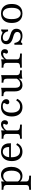

<svg xmlns="http://www.w3.org/2000/svg" viewBox="1613 -2080 653 3919"><g transform="rotate(-90 1939.5 -120.5)"><path d="M25 186.3V149.2Q79.8 149.2 101.2 136.3Q122.6 123.4 122.6 91.1V-307.3Q122.6 -346 100.4 -361.7Q78.2 -377.4 25 -378.2V-415.3Q41.1 -414.5 58.9 -413.7Q76.6 -412.9 96 -412.9Q151.6 -412.9 195.2 -424.2V88.7Q195.2 121.8 221.4 135.5Q247.6 149.2 312.9 149.2V186.3Q298.4 185.5 273 185.1Q247.6 184.7 217.7 183.9Q187.9 183.1 159.7 183.1Q119.4 183.1 81.9 184.3Q44.4 185.5 25 186.3ZM306.5 11.3Q262.9 11.3 230.6 -6.5Q198.4 -24.2 186.3 -54.8L192.7 -87.1Q204.8 -60.5 231 -45.2Q257.3 -29.8 291.1 -29.8Q350.8 -29.8 383.1 -76.6Q415.3 -123.4 415.3 -211.3Q415.3 -292.7 387.1 -337.1Q358.9 -381.5 305.6 -381.5Q267.7 -381.5 234.7 -358.5Q201.6 -335.5 188.7 -299.2L183.9 -326.6Q196 -371 236.7 -398.8Q277.4 -426.6 330.6 -426.6Q380.6 -426.6 417.3 -400.8Q454 -375 473.8 -327.8Q493.5 -280.6 493.5 -216.9Q493.5 -148.4 470.2 -96.8Q446.8 -45.2 404.8 -16.9Q362.9 11.3 306.5 11.3Z M801.6 11.3Q743.5 11.3 700.4 -14.9Q657.3 -41.1 634.3 -89.9Q611.3 -138.7 611.3 -206.5Q611.3 -274.2 634.3 -323.4Q657.3 -372.6 701.2 -399.6Q745.2 -426.6 806.5 -426.6Q858.9 -426.6 897.2 -406Q935.5 -385.5 956.5 -340.7Q977.4 -296 975 -224.2H658.1L657.3 -260.5H897.6Q899.2 -297.6 889.1 -327Q879 -356.5 857.7 -373.4Q836.3 -390.3 802.4 -390.3Q759.7 -390.3 727.4 -356.9Q695.2 -323.4 689.5 -251.6L691.1 -249.2Q690.3 -241.1 689.9 -231.5Q689.5 -221.8 689.5 -211.3Q689.5 -127.4 722.6 -82.3Q755.6 -37.1 818.5 -37.1Q858.1 -37.1 889.5 -56Q921 -75 941.9 -116.1L975 -96.8Q954 -46 908.5 -17.3Q862.9 11.3 801.6 11.3Z M1067.7 0V-37.1Q1123.4 -37.1 1144.4 -50Q1165.3 -62.9 1165.3 -95.2V-307.3Q1165.3 -346 1143.1 -361.7Q1121 -377.4 1067.7 -378.2V-415.3Q1084.7 -414.5 1102.4 -413.7Q1120.2 -412.9 1138.7 -412.9Q1191.9 -412.9 1237.9 -424.2V-97.6Q1237.9 -64.5 1264.1 -50.8Q1290.3 -37.1 1355.6 -37.1V0Q1341.1 -0.8 1315.7 -1.2Q1290.3 -1.6 1260.5 -2.4Q1230.6 -3.2 1202.4 -3.2Q1162.1 -3.2 1124.6 -2Q1087.1 -0.8 1067.7 0ZM1392.7 -283.9Q1375.8 -283.9 1365.3 -293.5Q1354.8 -303.2 1354.8 -318.5Q1354.8 -329 1359.3 -337.1Q1363.7 -345.2 1367.7 -352.4Q1371.8 -359.7 1371.8 -366.9Q1371.8 -383.1 1346 -383.1Q1325.8 -383.1 1303.2 -372.6Q1280.6 -362.1 1262.1 -344.8Q1243.5 -327.4 1234.7 -305.6L1232.3 -344.4Q1255.6 -383.9 1289.9 -405.2Q1324.2 -426.6 1362.1 -426.6Q1400 -426.6 1422.6 -404.8Q1445.2 -383.1 1445.2 -346.8Q1445.2 -318.5 1430.6 -301.2Q1416.1 -283.9 1392.7 -283.9Z M1712.1 11.3Q1653.2 11.3 1610.5 -14.9Q1567.7 -41.1 1544.8 -89.9Q1521.8 -138.7 1521.8 -205.6Q1521.8 -274.2 1545.6 -323.8Q1569.4 -373.4 1613.3 -400Q1657.3 -426.6 1718.5 -426.6Q1763.7 -426.6 1799.2 -412.9Q1834.7 -399.2 1854.8 -375Q1875 -350.8 1875 -320.2Q1875 -291.9 1858.9 -274.6Q1842.7 -257.3 1816.9 -257.3Q1796 -257.3 1783.5 -268.5Q1771 -279.8 1771 -297.6Q1771 -312.1 1777.4 -323.4Q1783.9 -334.7 1790.3 -344Q1796.8 -353.2 1796.8 -362.1Q1796.8 -375 1778.6 -383.1Q1760.5 -391.1 1731.5 -391.1Q1666.9 -391.1 1633.5 -345.6Q1600 -300 1600 -213.7Q1600 -127.4 1632.7 -82.3Q1665.3 -37.1 1728.2 -37.1Q1767.7 -37.1 1798 -56.9Q1828.2 -76.6 1848.4 -116.1L1881.5 -96.8Q1861.3 -46 1816.9 -17.3Q1772.6 11.3 1712.1 11.3Z M2160.5 11.3Q2100 11.3 2066.9 -28.6Q2033.9 -68.5 2033.9 -141.9V-307.3Q2033.9 -346 2011.7 -361.7Q1989.5 -377.4 1936.3 -378.2V-415.3Q1950.8 -414.5 1969 -413.7Q1987.1 -412.9 2006.5 -412.9Q2033.1 -412.9 2057.3 -415.7Q2081.5 -418.5 2106.5 -424.2V-137.1Q2106.5 -86.3 2126.2 -60.5Q2146 -34.7 2185.5 -34.7Q2219.4 -34.7 2248 -54Q2276.6 -73.4 2298.4 -110.5L2296.8 -69.4Q2278.2 -31.5 2242.3 -10.1Q2206.5 11.3 2160.5 11.3ZM2292.7 8.9V-307.3Q2292.7 -346 2274.6 -361.7Q2256.5 -377.4 2211.3 -378.2V-415.3Q2225 -414.5 2241.1 -413.7Q2257.3 -412.9 2274.2 -412.9Q2299.2 -412.9 2321.8 -415.7Q2344.4 -418.5 2365.3 -424.2V-107.3Q2365.3 -69.4 2387.1 -53.2Q2408.9 -37.1 2462.9 -36.3V0Q2447.6 -1.6 2429.4 -2Q2411.3 -2.4 2393.5 -2.4Q2366.1 -2.4 2341.5 0.4Q2316.9 3.2 2292.7 8.9Z M2517.7 0V-37.1Q2573.4 -37.1 2594.4 -50Q2615.3 -62.9 2615.3 -95.2V-307.3Q2615.3 -346 2593.1 -361.7Q2571 -377.4 2517.7 -378.2V-415.3Q2534.7 -414.5 2552.4 -413.7Q2570.2 -412.9 2588.7 -412.9Q2641.9 -412.9 2687.9 -424.2V-97.6Q2687.9 -64.5 2714.1 -50.8Q2740.3 -37.1 2805.6 -37.1V0Q2791.1 -0.8 2765.7 -1.2Q2740.3 -1.6 2710.5 -2.4Q2680.6 -3.2 2652.4 -3.2Q2612.1 -3.2 2574.6 -2Q2537.1 -0.8 2517.7 0ZM2842.7 -283.9Q2825.8 -283.9 2815.3 -293.5Q2804.8 -303.2 2804.8 -318.5Q2804.8 -329 2809.3 -337.1Q2813.7 -345.2 2817.7 -352.4Q2821.8 -359.7 2821.8 -366.9Q2821.8 -383.1 2796 -383.1Q2775.8 -383.1 2753.2 -372.6Q2730.6 -362.1 2712.1 -344.8Q2693.5 -327.4 2684.7 -305.6L2682.3 -344.4Q2705.6 -383.9 2739.9 -405.2Q2774.2 -426.6 2812.1 -426.6Q2850 -426.6 2872.6 -404.8Q2895.2 -383.1 2895.2 -346.8Q2895.2 -318.5 2880.6 -301.2Q2866.1 -283.9 2842.7 -283.9Z M3168.5 11.3Q3133.1 11.3 3109.3 3.6Q3085.5 -4 3070.2 -11.3Q3054.8 -18.5 3044.4 -18.5Q3026.6 -18.5 3018.5 6.5H2982.3Q2983.9 -11.3 2985.1 -33.5Q2986.3 -55.6 2986.3 -85.1Q2986.3 -114.5 2985.5 -153.2H3021.8Q3031.5 -89.5 3066.1 -57.7Q3100.8 -25.8 3158.1 -25.8Q3200.8 -25.8 3223.8 -44Q3246.8 -62.1 3246.8 -94.4Q3246.8 -125.8 3223 -145.2Q3199.2 -164.5 3138.7 -179.8Q3065.3 -199.2 3030.6 -231.9Q2996 -264.5 2996 -312.9Q2996 -365.3 3030.2 -396Q3064.5 -426.6 3122.6 -426.6Q3154 -426.6 3176.2 -419Q3198.4 -411.3 3213.3 -404Q3228.2 -396.8 3240.3 -396.8Q3248.4 -396.8 3253.6 -402.4Q3258.9 -408.1 3262.9 -421H3299.2Q3297.6 -404 3296.8 -385.5Q3296 -366.9 3296 -342.7Q3296 -318.5 3296 -282.3H3259.7Q3252.4 -332.3 3217.3 -361.3Q3182.3 -390.3 3133.9 -390.3Q3099.2 -390.3 3080.2 -374.6Q3061.3 -358.9 3061.3 -329.8Q3061.3 -298.4 3087.5 -277.8Q3113.7 -257.3 3177.4 -239.5Q3250 -220.2 3281 -190.7Q3312.1 -161.3 3312.1 -112.1Q3312.1 -54.8 3273.8 -21.8Q3235.5 11.3 3168.5 11.3Z M3624.2 11.3Q3569.4 11.3 3525.8 -11.7Q3482.3 -34.7 3456.5 -82.7Q3430.6 -130.6 3430.6 -207.3Q3430.6 -283.9 3456.5 -332.3Q3482.3 -380.6 3526.2 -403.6Q3570.2 -426.6 3624.2 -426.6Q3679 -426.6 3722.6 -403.6Q3766.1 -380.6 3791.9 -332.3Q3817.7 -283.9 3817.7 -207.3Q3817.7 -130.6 3791.9 -82.7Q3766.1 -34.7 3722.6 -11.7Q3679 11.3 3624.2 11.3ZM3624.2 -25Q3674.2 -25 3706.9 -68.1Q3739.5 -111.3 3739.5 -207.3Q3739.5 -303.2 3706.9 -346.8Q3674.2 -390.3 3624.2 -390.3Q3573.4 -390.3 3541.1 -346.8Q3508.9 -303.2 3508.9 -207.3Q3508.9 -111.3 3541.1 -68.1Q3573.4 -25 3624.2 -25Z"/></g></svg>

Font: Playfair 9pt Light
Style: Regular
Weight: 300
Designer: Claus Eggers Sørensen
Foundry: Claus Eggers Sørensen
Version: Version 2.001;gftools[0.9.30]